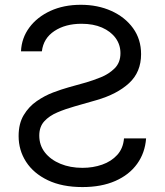

<svg xmlns="http://www.w3.org/2000/svg" viewBox="-20 -757 678 790"><path d="M319.3 12.7Q235.8 12.7 177 -15.4Q118.2 -43.5 87.4 -91.1Q56.6 -138.7 56.6 -197.3Q56.6 -248.5 77.6 -283.4Q98.6 -318.4 131.1 -340.8Q163.6 -363.3 198.5 -376.5Q233.4 -389.6 261.7 -397.5L335 -418Q361.8 -425.8 394.8 -439Q427.7 -452.1 451.7 -475.8Q475.6 -499.5 475.6 -538.1Q475.6 -573.2 455.6 -600.6Q435.5 -627.9 399.7 -643.6Q363.8 -659.2 315.4 -659.2Q249 -659.2 203.9 -629.4Q158.7 -599.6 152.3 -545.9H66.4Q68.8 -600.6 100.8 -643.8Q132.8 -687 187.5 -712.2Q242.2 -737.3 312.5 -737.3Q382.3 -737.3 438.5 -711.9Q494.6 -686.5 527.6 -640.9Q560.5 -595.2 560.5 -534.2Q560.5 -460.4 511 -414.8Q461.4 -369.1 376 -344.7L287.1 -319.3Q249 -308.6 215.8 -294.4Q182.6 -280.3 162.1 -257.8Q141.6 -235.4 141.6 -199.2Q141.6 -159.2 165 -129.4Q188.5 -99.6 228.8 -83Q269 -66.4 319.3 -66.4Q362.8 -66.4 400.4 -79.6Q438 -92.8 462.4 -119.6Q486.8 -146.5 490.2 -187.5H581.1Q576.7 -127.9 544.2 -82.8Q511.7 -37.6 454.6 -12.5Q397.5 12.7 319.3 12.7Z"/></svg>

Font: Inter
Style: Regular
Weight: 400
Designer: Rasmus Andersson
Foundry: rsms
Version: Version 4.000;git-8c9346024